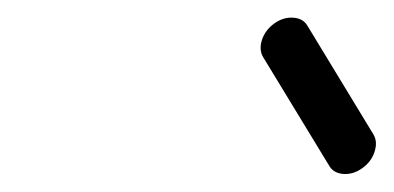

<svg xmlns="http://www.w3.org/2000/svg" viewBox="-20 -789 445 217"><path d="M352.1 -601.6 277.3 -724.6Q272.5 -732.9 276.1 -744Q279.8 -755.1 290 -762.5Q300.3 -769.8 311.4 -769Q322.5 -768.3 327.4 -760L402.1 -637Q407 -628.7 403.3 -617.4Q399.7 -606.2 389.4 -598.9Q379.2 -591.6 368 -592.4Q356.9 -593.3 352.1 -601.6Z"/></svg>

Font: Tecnico
Style: FinoInclinado
Weight: 400
Italic angle: -15°
Version: Version 1.3